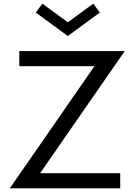

<svg xmlns="http://www.w3.org/2000/svg" viewBox="-20 -1029 735 1049"><path d="M33.6 0 495.9 -667.3H85.5V-750H661.4L199.1 -82.7H636.8V0ZM350.5 -832.3 175.5 -960.5 211.4 -1009.1 350.5 -907.3 489.5 -1009.1 525.5 -960.5Z"/></svg>

Font: Spartan Med
Style: Regular
Weight: 500
Designer: Matt Bailey, Mirko Velimirovic
Foundry: Matt Bailey
Version: Version 1.005